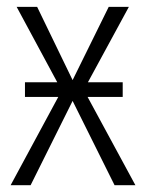

<svg xmlns="http://www.w3.org/2000/svg" viewBox="-20 -543 428 563"><path d="M236.8 -258.8 377 0H315.9L192.9 -247.1L69.8 0H11.2L150.9 -258.8H53.2V-301.8H147.9L28.8 -522.9H88.9L192.9 -308.1L298.8 -522.9H357.9L237.8 -301.8H339.8V-258.8Z"/></svg>

Font: Fira Sans Compressed Light
Style: Regular
Weight: 300
Width: 1
Designer: Carrois Corporate & Edenspiekermann AG
Foundry: Carrois Corporate GbR & Edenspiekermann AG
Version: Version 4.203;PS 004.203;hotconv 1.0.88;makeotf.lib2.5.64775